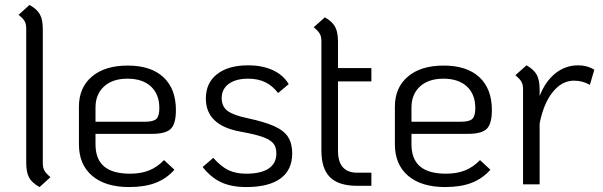

<svg xmlns="http://www.w3.org/2000/svg" viewBox="-20 -745 2437 776"><path d="M86 -87V-629Q86 -648 79.5 -659.5Q73 -671 55 -685L99 -725Q130 -708 141.5 -686.5Q153 -665 153 -627V-85Q153 -67 159.5 -55.5Q166 -44 184 -29L140 11Q109 -6 97.5 -27.5Q86 -49 86 -87Z M643 -98 685 -59Q653 -23 609 -6Q565 11 502 11Q406 11 352.5 -34.5Q299 -80 299 -162V-314Q299 -391 351.5 -435.5Q404 -480 496 -480Q590 -480 640.5 -433Q691 -386 691 -300Q691 -245 670.5 -224.5Q650 -204 594 -204H366V-162Q366 -102 400.5 -72.5Q435 -43 506 -43Q549 -43 582 -56Q615 -69 643 -98ZM366 -310V-253H566Q600 -253 612 -264.5Q624 -276 624 -308Q624 -364 590 -395.5Q556 -427 495 -427Q435 -427 400.5 -395.5Q366 -364 366 -310Z M799 -70 842 -107Q873 -72 903 -57.5Q933 -43 975 -43Q1035 -43 1066 -64Q1097 -85 1097 -125Q1097 -150 1085 -165Q1073 -180 1043 -191Q1013 -202 952 -213Q812 -238 812 -347Q812 -410 857.5 -445.5Q903 -481 983 -481Q1040 -481 1082.5 -461.5Q1125 -442 1147 -405L1104 -369Q1081 -399 1051.5 -413Q1022 -427 983 -427Q933 -427 904.5 -406Q876 -385 876 -348Q876 -315 899.5 -297Q923 -279 982 -267Q1051 -252 1089.5 -234.5Q1128 -217 1144.5 -191Q1161 -165 1161 -125Q1161 -58 1113.5 -23.5Q1066 11 975 11Q916 11 874.5 -8Q833 -27 799 -70Z M1346 -416V-136Q1346 -47 1424 -47H1481V6H1424Q1349 6 1314 -28.5Q1279 -63 1279 -136V-579Q1279 -597 1272.5 -608.5Q1266 -620 1248 -635L1293 -675Q1323 -658 1334.5 -636.5Q1346 -615 1346 -577V-470H1481V-416Z M1920 -98 1962 -59Q1930 -23 1886 -6Q1842 11 1779 11Q1683 11 1629.5 -34.5Q1576 -80 1576 -162V-314Q1576 -391 1628.5 -435.5Q1681 -480 1773 -480Q1867 -480 1917.5 -433Q1968 -386 1968 -300Q1968 -245 1947.5 -224.5Q1927 -204 1871 -204H1643V-162Q1643 -102 1677.5 -72.5Q1712 -43 1783 -43Q1826 -43 1859 -56Q1892 -69 1920 -98ZM1643 -310V-253H1843Q1877 -253 1889 -264.5Q1901 -276 1901 -308Q1901 -364 1867 -395.5Q1833 -427 1772 -427Q1712 -427 1677.5 -395.5Q1643 -364 1643 -310Z M2382 -463 2364 -402Q2335 -419 2300 -419Q2251 -419 2214 -373Q2177 -327 2161 -246V0H2094V-385Q2094 -403 2087.5 -414.5Q2081 -426 2063 -441L2108 -481Q2138 -464 2149.5 -442.5Q2161 -421 2161 -383V-357Q2184 -416 2224.5 -448.5Q2265 -481 2317 -481Q2354 -481 2382 -463Z"/></svg>

Font: KoHo
Style: Regular
Weight: 400
Version: Version 1.000; ttfautohint (v1.6)